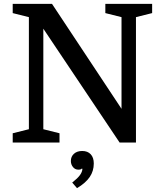

<svg xmlns="http://www.w3.org/2000/svg" viewBox="-20 -740 846 997"><path d="M130 -69V-651L46 -672V-720H250L611 -175V-651L527 -672V-720H770V-672L686 -651V0H601L205 -591V-69L289 -48V0H46V-48ZM407 44Q435 44 451 61Q467 78 467 109Q467 148 446 179Q425 210 380 237L355 208Q383 186 395 169.5Q407 153 408 137L405 135Q401 141 387 141Q370 141 359 127.5Q348 114 348 96Q348 73 364 58.5Q380 44 407 44Z"/></svg>

Font: Domine Medium
Style: Regular
Weight: 500
Designer: Pablo Impallari, Rodrigo Fuenzalida, Brenda Gallo
Foundry: Pablo Impallari, Rodrigo Fuenzalida, Brenda Gallo
Version: Version 2.000